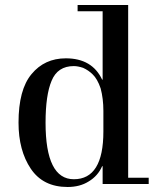

<svg xmlns="http://www.w3.org/2000/svg" viewBox="-20 -735 633 767"><path d="M390 0V-71H388Q371 -32 334 -10Q299 12 250 12Q152 12 103 -61Q54 -134 54 -245Q54 -377 106 -439Q158 -502 243 -502Q348 -502 388 -417H390V-690H290V-715H492V-25H574V0ZM393 -210V-292Q393 -341 382 -382Q369 -420 350 -438Q334 -454 312 -464Q291 -471 275 -471Q210 -471 186 -412Q162 -355 162 -245Q162 -19 275 -19Q393 -19 393 -210Z"/></svg>

Font: Bailleul Roman
Style: Roman
Weight: 400
Version: Version 1